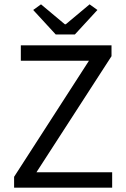

<svg xmlns="http://www.w3.org/2000/svg" viewBox="-20 -865 579 885"><path d="M133 -819 237 -706H325L429 -819L393 -845L283 -753H279L169 -845ZM45 -50V0H497V-71H148L494 -606V-656H76V-585H390Z"/></svg>

Font: Cambridge Sans
Style: Regular
Weight: 400
Version: Version 2.020;PS 002.020;hotconv 1.0.88;makeotf.lib2.5.64775